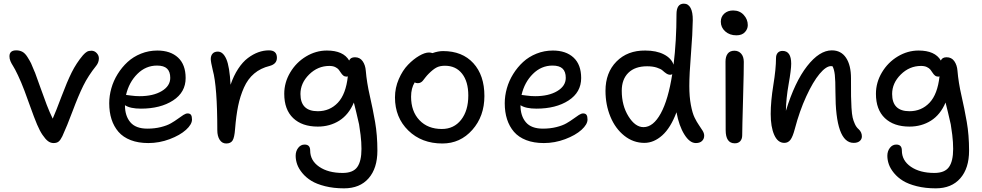

<svg xmlns="http://www.w3.org/2000/svg" viewBox="-20 -780 5419 1060"><path d="M275.9 9.8Q259.3 9.8 245.1 -0.7Q231 -11.2 214.8 -35.2Q200.2 -56.2 184.8 -92.3Q169.4 -128.4 145.8 -194.8Q122.1 -261.2 115.2 -278.8Q96.7 -327.6 79.1 -364.5Q61.5 -401.4 52.2 -415.5Q43 -429.7 37.6 -442.6Q32.2 -455.6 32.2 -469.2Q32.2 -502 69.8 -502Q88.9 -502 103.8 -493.9Q118.7 -485.8 131.8 -464.8Q145 -443.8 151.4 -430.7Q157.7 -417.5 170.9 -384.3Q171.9 -382.3 172.4 -381.1Q172.9 -379.9 173.6 -378.2Q174.3 -376.5 174.8 -375Q184.1 -350.6 202.9 -297.1Q221.7 -243.7 238 -201.2Q254.4 -158.7 271 -125Q288.6 -164.6 319.3 -246.6Q350.1 -328.6 375.7 -380.1Q401.4 -431.6 438 -475.1Q450.2 -488.8 460 -494.4Q469.7 -500 484.9 -500Q501.5 -500 513.7 -487.1Q525.9 -474.1 525.9 -458Q525.9 -435.5 511.2 -417Q467.3 -362.3 439.9 -306.9Q412.6 -251.5 381.1 -167.2Q349.6 -83 324.2 -27.8Q314 -6.8 303.7 1.5Q293.5 9.8 275.9 9.8Z M798.8 9.8Q743.7 9.8 701.7 -6.3Q659.7 -22.5 634 -52.2Q608.4 -82 595.7 -121.6Q583 -161.1 583 -210Q583 -251 594.7 -292.5Q606.4 -334 629.6 -371.3Q652.8 -408.7 684.3 -437.7Q715.8 -466.8 758.5 -483.9Q801.3 -501 848.6 -501Q920.9 -501 962.9 -462.2Q1004.9 -423.3 1004.9 -349.1Q1004.9 -270.5 935.3 -225.3Q865.7 -180.2 757.8 -180.2Q698.7 -180.2 669.9 -199.2V-198.2Q669.9 -140.1 699.7 -105Q729.5 -69.8 793.9 -69.8Q834 -69.8 868.2 -78.4Q902.3 -86.9 923.8 -99.4Q945.3 -111.8 962.2 -124.3Q979 -136.7 992.4 -145.3Q1005.9 -153.8 1015.6 -153.8Q1028.8 -153.8 1034.4 -145.8Q1040 -137.7 1040 -120.1Q1040 -93.3 1006.8 -63.2Q973.6 -33.2 916.5 -11.7Q859.4 9.8 798.8 9.8ZM846.7 -418Q784.7 -418 738.3 -371.8Q691.9 -325.7 675.8 -255.9Q680.2 -255.9 703.6 -252.4Q727.1 -249 751 -249Q825.7 -249 872.8 -277.1Q919.9 -305.2 919.9 -350.1Q919.9 -384.3 902.3 -401.1Q884.8 -418 846.7 -418Z M1229 12.2Q1206.1 12.2 1192.9 -8.1Q1179.7 -28.3 1179.7 -61Q1179.7 -302.2 1154.8 -392.1Q1143.6 -438.5 1143.6 -454.1Q1143.6 -472.7 1153.6 -483.9Q1163.6 -495.1 1182.6 -495.1Q1211.4 -495.1 1229.5 -453.9Q1247.6 -412.6 1252.9 -312Q1270 -362.3 1294.9 -400.1Q1319.8 -438 1348.4 -459.5Q1377 -481 1406 -491.5Q1435.1 -502 1464.8 -502Q1508.8 -502 1508.8 -460.9Q1508.8 -426.8 1468.8 -416Q1418.9 -403.8 1383.5 -374Q1348.1 -344.2 1326.9 -296.6Q1305.7 -249 1294.7 -195.1Q1283.7 -141.1 1277.8 -67.9Q1274.4 -20.5 1263.9 -4.2Q1253.4 12.2 1229 12.2Z M1879.4 259.8Q1821.8 259.8 1774.9 248Q1728 236.3 1698.5 218Q1668.9 199.7 1648.9 175.3Q1628.9 150.9 1620.6 127.2Q1612.3 103.5 1612.3 80.1Q1612.3 54.2 1626.5 36.1Q1640.6 18.1 1661.6 18.1Q1692.4 18.1 1692.4 50.8Q1692.4 106.4 1742.2 140.6Q1792 174.8 1871.6 174.8Q1929.2 174.8 1952.4 142.3Q1975.6 109.9 1975.6 42Q1975.6 4.9 1970.7 -35.2Q1965.8 -75.2 1962.4 -93.3Q1959 -111.3 1947 -159.7Q1935.1 -208 1933.6 -213.9Q1905.3 -147 1853.3 -114Q1801.3 -81.1 1734.4 -81.1Q1647.9 -81.1 1598.6 -127.9Q1549.3 -174.8 1549.3 -262.2Q1549.3 -324.7 1582.3 -380.1Q1615.2 -435.5 1669.7 -468.3Q1724.1 -501 1784.7 -501Q1875.5 -501 1907.7 -445.8Q1915 -463.9 1939.5 -463.9Q1966.8 -463.9 1981.9 -442.4Q1997.1 -420.9 1999.5 -389.2Q2004.9 -324.2 2021.5 -252Q2038.1 -179.7 2050.8 -106.9Q2063.5 -34.2 2063.5 51.8Q2063.5 148.9 2015.1 204.3Q1966.8 259.8 1879.4 259.8ZM1638.7 -261.2Q1638.7 -166 1734.4 -166Q1800.8 -166 1845.2 -212.9Q1889.6 -259.8 1900.4 -358.9Q1898.4 -356.9 1893.6 -356.9Q1882.8 -356.9 1875.2 -363Q1867.7 -369.1 1862.3 -377.9Q1856.9 -386.7 1850.1 -395.3Q1843.3 -403.8 1830.3 -409.9Q1817.4 -416 1798.3 -416Q1734.4 -416 1686.5 -368.7Q1638.7 -321.3 1638.7 -261.2Z M2422.4 12.2Q2307.6 12.2 2234.1 -59.6Q2160.6 -131.3 2160.6 -242.2Q2160.6 -294.9 2181.6 -343.3Q2202.6 -391.6 2232.7 -422.6Q2262.7 -453.6 2294.2 -471.9Q2325.7 -490.2 2348.6 -490.2Q2357.4 -490.2 2367.7 -486.8Q2398.9 -498 2426.3 -498Q2532.2 -498 2593.3 -431.2Q2654.3 -364.3 2654.3 -250Q2654.3 -138.2 2587.6 -63Q2521 12.2 2422.4 12.2ZM2249.5 -246.1Q2249.5 -165 2295.7 -116.5Q2341.8 -67.9 2419.4 -67.9Q2485.8 -67.9 2525.6 -118.4Q2565.4 -168.9 2565.4 -252.9Q2565.4 -329.6 2531 -373.3Q2496.6 -417 2436.5 -417Q2407.7 -417 2388.9 -406.7Q2370.1 -396.5 2346.7 -373Q2337.4 -363.8 2328.4 -352.3Q2319.3 -340.8 2314.9 -335Q2310.5 -329.1 2303.2 -325Q2295.9 -320.8 2286.6 -320.8Q2275.4 -320.8 2269.5 -325.2Q2249.5 -293 2249.5 -246.1Z M2982.4 9.8Q2927.2 9.8 2885.3 -6.3Q2843.3 -22.5 2817.6 -52.2Q2792 -82 2779.3 -121.6Q2766.6 -161.1 2766.6 -210Q2766.6 -251 2778.3 -292.5Q2790 -334 2813.2 -371.3Q2836.4 -408.7 2867.9 -437.7Q2899.4 -466.8 2942.1 -483.9Q2984.9 -501 3032.2 -501Q3104.5 -501 3146.5 -462.2Q3188.5 -423.3 3188.5 -349.1Q3188.5 -270.5 3118.9 -225.3Q3049.3 -180.2 2941.4 -180.2Q2882.3 -180.2 2853.5 -199.2V-198.2Q2853.5 -140.1 2883.3 -105Q2913.1 -69.8 2977.5 -69.8Q3017.6 -69.8 3051.8 -78.4Q3085.9 -86.9 3107.4 -99.4Q3128.9 -111.8 3145.8 -124.3Q3162.6 -136.7 3176 -145.3Q3189.5 -153.8 3199.2 -153.8Q3212.4 -153.8 3218 -145.8Q3223.6 -137.7 3223.6 -120.1Q3223.6 -93.3 3190.4 -63.2Q3157.2 -33.2 3100.1 -11.7Q3043 9.8 2982.4 9.8ZM3030.3 -418Q2968.3 -418 2921.9 -371.8Q2875.5 -325.7 2859.4 -255.9Q2863.8 -255.9 2887.2 -252.4Q2910.6 -249 2934.6 -249Q3009.3 -249 3056.4 -277.1Q3103.5 -305.2 3103.5 -350.1Q3103.5 -384.3 3085.9 -401.1Q3068.4 -418 3030.3 -418Z M3537.6 8.8Q3476.1 8.8 3426.5 -30.8Q3377 -70.3 3349.9 -136Q3322.8 -201.7 3322.8 -278.8Q3322.8 -378.9 3383.5 -440.4Q3444.3 -502 3542.5 -501Q3604 -501 3645.3 -479.7Q3686.5 -458.5 3698.7 -422.9Q3714.8 -555.2 3714.8 -701.2Q3714.8 -759.8 3755.4 -759.8Q3779.8 -759.8 3792.5 -736.3Q3805.2 -712.9 3804.7 -668Q3803.7 -594.2 3794.7 -482.4Q3785.6 -370.6 3785.6 -305.2Q3785.6 -245.6 3794.2 -200.4Q3802.7 -155.3 3814.7 -130.9Q3826.7 -106.4 3838.6 -89.4Q3850.6 -72.3 3859.1 -58.3Q3867.7 -44.4 3867.7 -30.8Q3867.7 -13.2 3855.7 -1.7Q3843.8 9.8 3821.8 9.8Q3787.6 9.8 3758.1 -37.8Q3728.5 -85.4 3714.8 -160.2Q3682.6 -74.2 3636.2 -32.7Q3589.8 8.8 3537.6 8.8ZM3412.6 -278.8Q3412.6 -197.3 3449.7 -137.7Q3486.8 -78.1 3532.7 -78.1Q3586.4 -78.1 3627.9 -153.8Q3669.4 -229.5 3691.4 -371.1Q3687.5 -367.2 3680.7 -367.2Q3669.4 -367.2 3658.4 -374.5Q3647.5 -381.8 3638.2 -390.6Q3628.9 -399.4 3606.4 -406.7Q3584 -414.1 3552.7 -414.1Q3485.8 -414.1 3449.2 -378.2Q3412.6 -342.3 3412.6 -278.8Z M4045.4 -585Q4008.3 -585 3983.9 -606.7Q3959.5 -628.4 3959.5 -660.2Q3959.5 -687.5 3978.5 -704.8Q3997.6 -722.2 4027.3 -722.2Q4063.5 -722.2 4085.9 -697.8Q4108.4 -673.3 4108.4 -641.1Q4108.4 -619.6 4092.3 -602.3Q4076.2 -585 4045.4 -585ZM4036.6 11.2Q3986.3 11.2 3986.3 -62Q3986.3 -180.2 3985.8 -290.3Q3985.4 -400.4 3985.4 -439.9Q3985.4 -467.8 3997.6 -483.9Q4009.8 -500 4034.7 -500Q4057.1 -500 4071.5 -484.1Q4085.9 -468.3 4086.4 -439Q4086.9 -399.4 4082.3 -234.6Q4077.6 -69.8 4077.6 -33.2Q4077.6 -13.2 4067.1 -1Q4056.6 11.2 4036.6 11.2Z M4692.9 8.8Q4592.3 8.8 4592.3 -272Q4592.3 -335.9 4588.9 -366.7Q4585.4 -397.5 4576.2 -414.1Q4575.2 -414.1 4572.3 -414.6Q4569.3 -415 4567.9 -415Q4540.5 -415 4504.4 -371.8Q4468.3 -328.6 4431.2 -247.8Q4394 -167 4368.2 -68.8Q4356.9 -25.4 4344 -8.3Q4331.1 8.8 4310.1 8.8Q4273.9 8.8 4254.4 -35.2Q4234.9 -79.1 4234.9 -150.9Q4234.9 -220.7 4249.5 -310.5Q4264.2 -400.4 4264.2 -459Q4264.2 -477.5 4273.7 -488.3Q4283.2 -499 4300.3 -499Q4348.1 -499 4348.1 -428.2Q4348.1 -395.5 4334 -315.7Q4319.8 -235.8 4318.8 -168Q4367.7 -327.6 4435.8 -414.8Q4503.9 -502 4572.3 -502Q4623.5 -502 4650.9 -460.9Q4678.2 -419.9 4678.2 -348.1Q4678.2 -341.8 4678.2 -329.1Q4678.2 -273.4 4678.5 -247.8Q4678.7 -222.2 4680.9 -185.5Q4683.1 -148.9 4687.3 -131.1Q4691.4 -113.3 4699.7 -95.2Q4708 -77.1 4720.2 -66.9Q4738.3 -50.3 4738.3 -26.9Q4738.3 -11.7 4726.6 -1.5Q4714.8 8.8 4692.9 8.8Z M5146 259.8Q5088.4 259.8 5041.5 248Q4994.6 236.3 4965.1 218Q4935.5 199.7 4915.5 175.3Q4895.5 150.9 4887.2 127.2Q4878.9 103.5 4878.9 80.1Q4878.9 54.2 4893.1 36.1Q4907.2 18.1 4928.2 18.1Q4959 18.1 4959 50.8Q4959 106.4 5008.8 140.6Q5058.6 174.8 5138.2 174.8Q5195.8 174.8 5219 142.3Q5242.2 109.9 5242.2 42Q5242.2 4.9 5237.3 -35.2Q5232.4 -75.2 5229 -93.3Q5225.6 -111.3 5213.6 -159.7Q5201.7 -208 5200.2 -213.9Q5171.9 -147 5119.9 -114Q5067.9 -81.1 5001 -81.1Q4914.6 -81.1 4865.2 -127.9Q4815.9 -174.8 4815.9 -262.2Q4815.9 -324.7 4848.9 -380.1Q4881.8 -435.5 4936.3 -468.3Q4990.7 -501 5051.3 -501Q5142.1 -501 5174.3 -445.8Q5181.6 -463.9 5206.1 -463.9Q5233.4 -463.9 5248.5 -442.4Q5263.7 -420.9 5266.1 -389.2Q5271.5 -324.2 5288.1 -252Q5304.7 -179.7 5317.4 -106.9Q5330.1 -34.2 5330.1 51.8Q5330.1 148.9 5281.7 204.3Q5233.4 259.8 5146 259.8ZM4905.3 -261.2Q4905.3 -166 5001 -166Q5067.4 -166 5111.8 -212.9Q5156.2 -259.8 5167 -358.9Q5165 -356.9 5160.2 -356.9Q5149.4 -356.9 5141.8 -363Q5134.3 -369.1 5128.9 -377.9Q5123.5 -386.7 5116.7 -395.3Q5109.9 -403.8 5096.9 -409.9Q5084 -416 5064.9 -416Q5001 -416 4953.1 -368.7Q4905.3 -321.3 4905.3 -261.2Z"/></svg>

Font: Shantell Sans Normal
Style: Regular
Weight: 400
Designer: Stephen Nixon, Anya Danilova, Shantell Martin
Foundry: Arrow Type
Version: Version 1.006;[559af2be0]